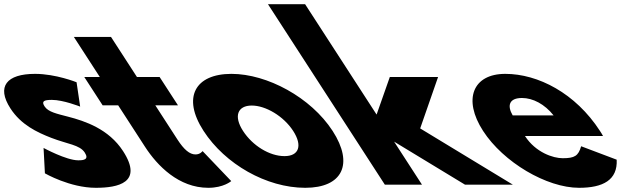

<svg xmlns="http://www.w3.org/2000/svg" viewBox="-226 -880 3068 915"><path d="M-59 -528C-194 -528 -244.1 -468 -176.1 -363C-126.2 -286 -50.9 -250 18.6 -223C96 -193 153.9 -190 177.9 -153C199.9 -119 171.9 -116 146.9 -116C89.9 -116 -18.4 -175 -18.4 -175L-12 -54C-12 -54 106.7 15 230.7 15C335.7 15 458.2 -9 360.4 -160C292.4 -265 179.7 -303 98.1 -324C45.1 -338 3.9 -346 -13.6 -373C-29.1 -397 -17.7 -404 21.3 -404C75.3 -404 156 -372 156 -372L138.9 -488C138.9 -488 40 -528 -59 -528Z M249.7 -513H175.7L263.2 -378H337.2L464.8 -181C523.7 -90 625.7 15 766.7 15C839.7 15 876 -17 876 -17L739.4 -160C739.4 -160 728.7 -144 705.7 -144C677.7 -144 650.8 -167 619.7 -215L514.2 -378H622.2L534.7 -513H426.7L303 -704H126Z M744.2 -256C846.5 -98 1043.7 15 1228.7 15C1405.7 15 1461.5 -98 1359.2 -256C1255.5 -416 1047 -528 877 -528C704 -528 640.5 -416 744.2 -256ZM932.2 -256C886.2 -327 906.8 -377 973.8 -377C1039.8 -377 1125.2 -327 1171.2 -256C1216.5 -186 1198.9 -136 1129.9 -136C1057.9 -136 977.5 -186 932.2 -256Z M1861.7 -513H1631.7L1568.7 -334L1228 -860H1051L1608 0H1785L1652.2 -205L1990 0H2218L1776.4 -268Z M2647.7 -232C2644.8 -238 2637.7 -249 2633.2 -256C2516.6 -436 2338 -528 2182 -528C2027 -528 1979 -406 2076.2 -256C2172.7 -107 2378.7 15 2533.7 15C2647.7 15 2717.8 -22 2712.9 -119L2543.5 -183C2530.3 -137 2512.4 -126 2455.4 -126C2410.4 -126 2326.9 -153 2275.7 -232ZM2217.3 -330C2189.8 -377 2200.5 -413 2261.5 -413C2313.5 -413 2369.3 -384 2412.3 -330Z"/></svg>

Font: Hussar
Style: BdOpOblSeven
Weight: 700
Foundry: Cannot Into Space Fonts
Version: Version 2.00